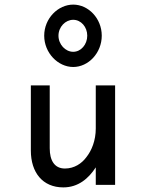

<svg xmlns="http://www.w3.org/2000/svg" viewBox="-20 -803 654 834"><path d="M298 -717C332 -717 359 -686 359 -648C359 -610 332 -578 298 -578C264 -578 234 -610 234 -648C234 -686 264 -717 298 -717ZM298 -512C364 -512 422 -573 422 -648C422 -723 364 -783 298 -783C232 -783 172 -723 172 -648C172 -573 232 -512 298 -512ZM114 -149C114 -54 165 11 255 11C320 11 365 -28 396 -76V0H480V-432H396V-245C396 -192 378 -149 355 -120C335 -93 303 -71 262 -71C216 -71 196 -107 196 -159V-432H114Z"/></svg>

Font: Charger Monospace
Style: Regular
Weight: 400
Designer: Jasper
Foundry: Cannot Into Space Fonts
Version: Version 0.980